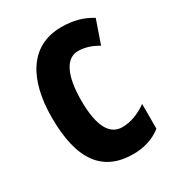

<svg xmlns="http://www.w3.org/2000/svg" viewBox="-142 -646 684 745"><g transform="rotate(-30 199.5 -273.5)"><path d="M241 10C286 10 331 -3 366 -31V-142C330 -116 292 -102 255 -102C198 -102 168 -158 168 -271C168 -384 199 -444 253 -444C282 -444 311 -435 341 -417L377 -521C339 -545 297 -557 243 -557C100 -557 36 -437 36 -271C36 -80 104 10 241 10Z"/></g></svg>

Font: Noto Sans Arabic UI XCn
Style: Bold
Weight: 700
Width: 2
Designer: Monotype Design Team, Nadine Chahine and Nizar Qandah
Foundry: Monotype Imaging Inc.
Version: Version 2.010